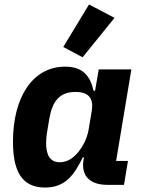

<svg xmlns="http://www.w3.org/2000/svg" viewBox="-20 -826 640 858"><path d="M181.1 12.1C272 12.1 311.1 -44 350.1 -122.9H355.1L353 -110.1C342 -38 383.9 0 459.2 0H534.1L551.8 -106.9H498.9L567.1 -516H421.2L404.8 -420.1H398.1C383.2 -487.9 349.1 -528.1 271 -528.1C126.1 -528.1 38 -392 38 -192.8C38 -67.8 73.2 12.1 181.1 12.1ZM186.1 -187.1C186.1 -204.9 187.9 -220.9 190 -233L199.9 -293C213.1 -371.1 244 -415.1 317.1 -415.1C378.9 -415.1 399.1 -383.9 389.9 -329.9L376.1 -247.2C369 -203.8 346.9 -168 332 -149.1C308.9 -120 280.9 -100.9 247.2 -100.9C199.9 -100.9 186.1 -138.8 186.1 -187.1ZM262.8 -616.1 349.1 -570 491.8 -746.1 377.8 -806.1Z"/></svg>

Font: Margiela Mono Italic Bold It
Style: Regular
Weight: 700
Designer: Mike Abbink, Paul van der Laan, Pieter van Rosmalen
Foundry: Bold Monday
Version: Version 2.003 2021